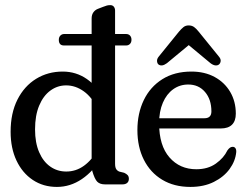

<svg xmlns="http://www.w3.org/2000/svg" viewBox="-20 -726 972 756"><path d="M433.1 -684.3V-82Q433.1 -67 437.6 -60.1Q442.1 -53.1 450.3 -50.2L468.8 -45.7Q477.9 -41.6 482.7 -36.3Q487.4 -31 487.4 -21.9Q487.4 -11.6 480.8 -5.8Q474.1 0 462.3 0H393.3Q373.5 0 363 -10.4Q352.6 -20.8 343.2 -53L340.8 -88.3V-653Q340.8 -668.1 347.8 -677.6Q354.8 -687.1 365.5 -691.2L385.5 -698.9Q394.8 -702.7 401 -704.3Q407.2 -705.8 414.3 -705.8Q423.2 -705.8 428.2 -699.7Q433.1 -693.5 433.1 -684.3ZM364.9 -137.4 380.3 -106.5Q348.2 -52 302.5 -21Q256.8 10 203.9 10Q150.4 10 109.2 -17.4Q68 -44.9 44.9 -93.8Q21.8 -142.7 21.8 -207.3Q21.8 -280.5 48.7 -333.8Q75.6 -387 122.1 -415.6Q168.6 -444.2 226.9 -444.2Q279.6 -444.2 321.8 -415Q364 -385.7 388.2 -335.7L364.8 -295.8Q343 -342.7 310.2 -366.2Q277.4 -389.8 240.5 -389.8Q206.2 -389.8 178.4 -369.4Q150.5 -349.1 134.3 -310.3Q118 -271.6 118 -216.6Q118 -164.2 134 -127Q150 -89.7 177.8 -70.2Q205.5 -50.6 240.9 -50.6Q279.2 -50.6 310.7 -73.4Q342.2 -96.1 364.9 -137.4ZM211.6 -569.2Q211.6 -579.6 217.7 -585.9Q223.9 -592.1 232.8 -592.1H476.2Q486.2 -592.1 492 -585.9Q497.7 -579.6 497.7 -569.5Q497.7 -559.2 491.8 -553.1Q485.9 -546.9 476.2 -546.9H232.2Q211.6 -546.9 211.6 -569.2Z M908.5 -278.4Q908.5 -249.8 893.5 -235Q878.5 -220.2 849.7 -220.2H583.1V-260.4H784.9Q812.4 -260.4 812.4 -287.3Q812.4 -334.6 787.2 -363.9Q762.1 -393.2 721.2 -393.2Q687.8 -393.2 661.9 -374.5Q636 -355.8 621.3 -321.7Q606.5 -287.5 606.5 -240.5Q606.5 -152.7 647.3 -106.2Q688 -59.6 753 -59.6Q798.7 -59.6 830 -81.9Q861.3 -104.2 875.3 -133.7Q881 -141.6 886 -144.8Q891 -147.9 896.3 -147.9Q903 -147.9 906.9 -142.6Q910.8 -137.2 910.2 -127.2Q906.9 -91.9 884.1 -60.6Q861.3 -29.3 822 -9.7Q782.7 10 729.6 10Q665.7 10 618.8 -18.2Q571.9 -46.4 546.4 -97Q521 -147.5 521 -213.8Q521 -279.7 546.2 -331.9Q571.4 -384.1 619.3 -414.2Q667.1 -444.2 733.9 -444.2Q785.8 -444.2 825.1 -422.9Q864.3 -401.6 886.4 -364.1Q908.5 -326.5 908.5 -278.4ZM740.6 -562.8H705.7L808.9 -477.1Q818.9 -469.6 827.8 -468.5Q836.6 -467.4 842.9 -472.7Q848.1 -477.6 848.9 -486Q849.6 -494.3 841.7 -503.5L762.5 -601.1Q753.2 -612.9 744.4 -619.4Q735.6 -625.9 722.6 -625.9Q710.9 -625.9 702.5 -619.3Q694 -612.6 684.4 -601.1L605.3 -503.5Q597.9 -494.6 598.3 -486Q598.7 -477.3 603.4 -472.7Q610 -467.4 618.4 -468.5Q626.8 -469.6 637.1 -477.1Z"/></svg>

Font: Fraunces 144pt S100 Black
Style: Regular
Weight: 900
Version: Version 1.000